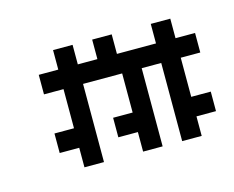

<svg xmlns="http://www.w3.org/2000/svg" viewBox="-47 -276 414 339"><g transform="rotate(-15 160.5 -107.0)"><path d="M71.4 -178.6H35.7V-142.9H71.4V-71.4H35.7V-35.7H71.4V0H107.1V-142.9H178.6V-71.4H142.9V-35.7H178.6V0H214.3V-142.9H250V0H285.7V-35.7H321.4V-71.4H285.7V-142.9H321.4V-178.6H285.7V-214.3H250V-178.6H178.6V-214.3H142.9V-178.6H107.1V-214.3H71.4Z"/></g></svg>

Font: Gossip Low Pixel
Style: Regular
Weight: 500
Width: 3
Designer: Deborah Khodanovich
Version: Version 1.001;Glyphs 3.3.1 (3343)